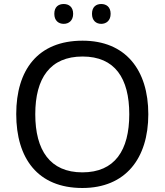

<svg xmlns="http://www.w3.org/2000/svg" viewBox="-20 -928 821 958"><path d="M251 -859C251 -825 272 -809 298 -809C323 -809 345 -825 345 -859C345 -894 323 -908 298 -908C272 -908 251 -894 251 -859ZM439 -859C439 -825 460 -809 485 -809C510 -809 532 -825 532 -859C532 -894 510 -908 485 -908C460 -908 439 -894 439 -859ZM720 -358C720 -580 606 -725 392 -725C168 -725 61 -578 61 -359C61 -138 168 10 391 10C606 10 720 -137 720 -358ZM156 -358C156 -538 230 -646 392 -646C553 -646 625 -538 625 -358C625 -178 553 -68 391 -68C230 -68 156 -178 156 -358Z"/></svg>

Font: Noto Sans Osage
Style: Regular
Weight: 400
Designer: Monotype Design Team
Foundry: Monotype Imaging Inc.
Version: Version 2.002